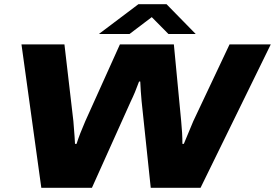

<svg xmlns="http://www.w3.org/2000/svg" viewBox="-20 -901 1319 921"><path d="M454.1 -737.8 644 -880.9H778.8L918.9 -737.8H788.1L708 -818.8L601.1 -737.8ZM178.2 0 83 -688H289.1L332 -319.8Q339.8 -223.6 339.8 -210.9H347.2Q362.3 -258.3 389.2 -319.8L555.2 -688H814L849.1 -319.8Q855 -262.7 855 -210.9H861.8Q899.9 -303.2 907.2 -319.8L1081.1 -688H1278.8L941.9 0H703.1L659.2 -416Q654.8 -463.9 652.8 -509.8H647Q627.4 -455.6 607.9 -416L420.9 0Z"/></svg>

Font: Archivo Expanded ExtraBold
Style: Italic
Weight: 800
Width: 7
Italic angle: -10°
Designer: Hector Gatti
Foundry: Omnibus-Type
Version: Version 2.001